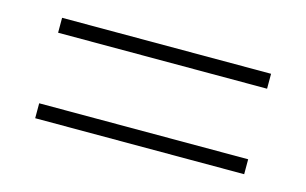

<svg xmlns="http://www.w3.org/2000/svg" viewBox="-44 -531 653 410"><g transform="rotate(15 283.0 -326.0)"><path d="M52 -437H514V-404H52ZM52 -248H514V-215H52Z"/></g></svg>

Font: Taviraj ExtraLight
Style: Regular
Weight: 275
Designer: Katatrad Team
Foundry: CadsonDemak
Version: Version 1.001